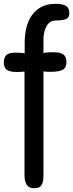

<svg xmlns="http://www.w3.org/2000/svg" viewBox="-43 -780 382 1003"><path d="M85 -406Q74 -405 63.5 -404.5Q53 -404 43 -404Q10 -404 -6.5 -414.5Q-23 -425 -23 -455Q-23 -478 -10.5 -491.5Q2 -505 39 -505Q62 -505 86 -502V-560Q86 -600 95 -636Q104 -672 123 -699.5Q142 -727 172.5 -743.5Q203 -760 247 -760Q287 -760 303 -748.5Q319 -737 319 -711Q319 -685 298 -679Q277 -673 250 -673Q217 -673 200.5 -644Q184 -615 184 -573V-503Q197 -506 209.5 -506.5Q222 -507 236 -507Q273 -507 288.5 -495Q304 -483 304 -457Q304 -424 283 -414.5Q262 -405 227 -405Q218 -405 206.5 -405Q195 -405 184 -407V136Q184 160 180 173Q176 186 169 193Q162 200 153 201.5Q144 203 134 203Q125 203 116 200.5Q107 198 100.5 190.5Q94 183 89.5 170Q85 157 85 137Z"/></svg>

Font: Sniglet
Style: Regular
Weight: 400
Designer: Haley Fiege
Foundry: Haley Fiege, Pablo Impallari, Brenda Gallo
Version: Version 2.000; ttfautohint (v0.95) -l 8 -r 50 -G 200 -x 14 -